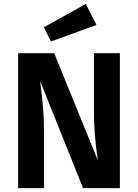

<svg xmlns="http://www.w3.org/2000/svg" viewBox="-20 -965 708 985"><path d="M595 0H406L186 -549Q195 -478 200.5 -415.5Q206 -353 206 -269V0H73V-692H258L482 -142Q462 -276 462 -388V-692H595ZM475 -837 241 -752 205 -825 420 -945Z"/></svg>

Font: Wolseley Sans SemiBold
Style: Regular
Weight: 600
Designer: Carrois Corporate & Edenspiekermann AG
Foundry: Carrois Corporate GbR & Edenspiekermann AG
Version: Version 4.202